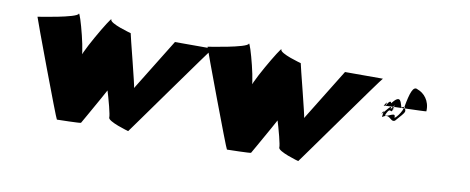

<svg xmlns="http://www.w3.org/2000/svg" viewBox="-63 -847 3114 1272"><g transform="rotate(10 1494.0 -211.0)"><path d="M520 141C520 141 727 -218 734 -258C741 -298 722 -332 682 -332C655 -332 637 -316 621 -294C613 -316 600 -332 573 -332C533 -332 503 -298 496 -258C489 -218 486 -191 486 -191C485 -187 489 -184 494 -184C499 -184 503 -187 504 -191C504 -191 510 -230 515 -258C520 -286 540 -311 570 -311C600 -311 703 45 698 73C693 101 837 141 837 141C836 145 1290 -494 1295 -494H1040L826 -147C831 -147 740 -497 741 -501C741 -501 594 -540 599 -568C604 -596 413 -274 443 -274C473 -274 385 -596 380 -568C375 -540 114 -501 114 -501C113 -497 354 148 359 148C364 148 519 145 520 141Z M1664 141C1664 141 1871 -218 1878 -258C1885 -298 1866 -332 1826 -332C1799 -332 1781 -316 1765 -294C1757 -316 1744 -332 1717 -332C1677 -332 1647 -298 1640 -258C1633 -218 1630 -191 1630 -191C1629 -187 1633 -184 1638 -184C1643 -184 1647 -187 1648 -191C1648 -191 1654 -230 1659 -258C1664 -286 1684 -311 1714 -311C1744 -311 1847 45 1842 73C1837 101 1981 141 1981 141C1980 145 2434 -494 2439 -494H2184L1970 -147C1975 -147 1884 -497 1885 -501C1885 -501 1738 -540 1743 -568C1748 -596 1557 -274 1587 -274C1617 -274 1529 -596 1524 -568C1519 -540 1258 -501 1258 -501C1257 -497 1498 148 1503 148C1508 148 1663 145 1664 141Z M2760 -331C2757 -328 2471 -322 2475 -319C2509 -374 2483 -316 2486 -318C2517 -377 2521 -343 2521 -343C2580 -421 2583 -350 2593 -326C2634 -361 2589 -268 2559 -252C2566 -298 2513 -248 2494 -257C2519 -319 2526 -286 2534 -292C2568 -353 2538 -300 2536 -304C2564 -367 2527 -306 2524 -304C2535 -349 2487 -277 2469 -262C2494 -316 2474 -248 2478 -243C2529 -280 2533 -217 2566 -234C2637 -314 2626 -301 2612 -336C2629 -430 2646 -484 2678 -464C2720 -450 2765 -403 2760 -331Z"/></g></svg>

Font: PlasticEraser
Style: It
Weight: 400
Foundry: Cannot Into Space Fonts
Version: Version 0.43